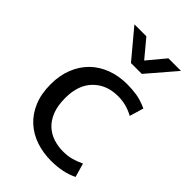

<svg xmlns="http://www.w3.org/2000/svg" viewBox="-211 -772 863 863"><g transform="rotate(45 221.0 -340.5)"><path d="M291 -59Q323 -59 347 -66Q371 -73 394 -84L413 -18Q359 9 284 9Q233 9 188.5 -6Q144 -21 110.5 -51.5Q77 -82 58 -127.5Q39 -173 39 -234Q39 -290 57 -335Q75 -380 107 -411.5Q139 -443 184 -460Q229 -477 283 -477Q314 -477 343.5 -472.5Q373 -468 411 -451L391 -384Q345 -410 292 -410Q219 -410 174 -364.5Q129 -319 129 -237Q129 -186 143 -152Q157 -118 180 -97.5Q203 -77 232 -68Q261 -59 291 -59ZM115 -690H191L261 -606L331 -690H411L296 -556H227Z"/></g></svg>

Font: Mukta
Style: Regular
Weight: 400
Designer: Girish Dalvi and Yashodeep Gholap
Foundry: Ek Type
Version: Version 2.538;PS 1.001;hotconv 16.6.51;makeotf.lib2.5.65220;